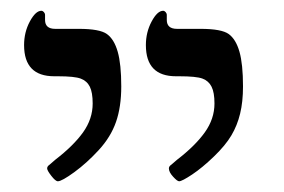

<svg xmlns="http://www.w3.org/2000/svg" viewBox="-20 -607 529 358"><path d="M433.1 -445.8Q433.1 -417 427.7 -395Q422.4 -373 411.4 -354.5Q400.4 -335.9 378.9 -315.2Q357.4 -294.4 338.4 -281.7Q319.3 -269 314 -269Q310.5 -269 302.7 -277.6Q294.9 -286.1 294.9 -293Q294.9 -296.9 299.3 -299.8L310.1 -309.1Q343.8 -335 361.8 -360.1Q379.9 -385.3 379.9 -414.1Q379.9 -434.6 374.5 -445.3Q369.1 -456.1 357.7 -460.4Q346.2 -464.8 314 -464.8H308.1Q252 -464.8 252 -522.9Q252 -546.9 262.7 -566.9Q273.4 -586.9 284.2 -586.9Q286.6 -586.9 288.8 -584.5Q291 -582 291 -579.1V-569.8Q291 -553.2 310.1 -553.2H354Q393.1 -553.2 406.5 -543.5Q419.9 -533.7 426.5 -510.5Q433.1 -487.3 433.1 -445.8ZM206.1 -445.8Q206.1 -407.7 196.3 -379.6Q186.5 -351.6 164.3 -327.4Q142.1 -303.2 118.7 -286.1Q95.2 -269 87.9 -269Q83.5 -269 75.7 -279.1Q67.9 -289.1 67.9 -293Q67.9 -296.9 72.3 -299.8L83 -309.1Q116.7 -335 134.8 -360.1Q152.8 -385.3 152.8 -414.1Q152.8 -434.6 147.5 -445.3Q142.1 -456.1 130.6 -460.4Q119.1 -464.8 87.9 -464.8H81.1Q24.9 -464.8 24.9 -522.9Q24.9 -546.9 35.6 -566.9Q46.4 -586.9 57.1 -586.9Q59.6 -586.9 61.8 -584.5Q64 -582 64 -579.1V-569.8Q64 -553.2 83 -553.2H127Q166 -553.2 179.4 -543.5Q192.9 -533.7 199.5 -510.5Q206.1 -487.3 206.1 -445.8Z"/></svg>

Font: Liberation Serif
Style: Regular
Weight: 400
Designer: Steve Matteson
Foundry: Ascender Corporation
Version: Version 2.1.5